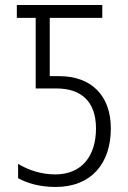

<svg xmlns="http://www.w3.org/2000/svg" viewBox="-20 -734 511 764"><path d="M201 10C343 10 421 -83 421 -223C421 -355 342 -431 216 -431H178V-663H387V-714H47V-663H122V-382H205C301 -382 362 -332 362 -223C362 -114 306 -40 200 -40C146 -40 95 -56 52 -82V-25C88 -5 139 10 201 10Z"/></svg>

Font: Noto Sans Display SemiCondensed Light
Style: Regular
Weight: 300
Width: 4
Designer: Monotype Design Team
Foundry: Monotype Imaging Inc.
Version: Version 1.900